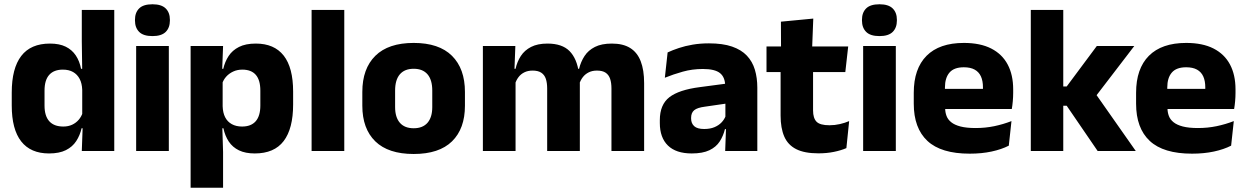

<svg xmlns="http://www.w3.org/2000/svg" viewBox="-20 -707 5836 899"><path d="M209.5 11.5Q123.5 11.5 79.2 -45Q35 -101.5 35 -213V-273.5Q35 -387 79.5 -445Q124 -503 214 -503Q258 -503 287.5 -488.5Q317 -474 334.8 -447.5Q352.5 -421 359.5 -385H401L365 -286Q364 -316.5 353 -337.5Q342 -358.5 322.2 -369.8Q302.5 -381 274.5 -381Q232.5 -381 210.5 -356.5Q188.5 -332 188.5 -283V-212.5Q188.5 -164 210.8 -139.2Q233 -114.5 276.5 -114.5Q299.5 -114.5 317.8 -123Q336 -131.5 348.8 -146.5Q361.5 -161.5 367.5 -180.5L405 -106.5H362Q354.5 -73.5 337 -46.5Q319.5 -19.5 288.5 -4Q257.5 11.5 209.5 11.5ZM363 0 367.5 -124.5 365 -150.5V-349.5V-371L363 -513.5V-660.5H515V0Z M617.5 0V-491.5H770.5V0ZM694 -538Q651 -538 631.5 -557.8Q612 -577.5 612 -611V-614.5Q612 -648 631.5 -667.5Q651 -687 694 -687Q736 -687 755.8 -667.5Q775.5 -648 775.5 -614.5V-611Q775.5 -577 755.8 -557.5Q736 -538 694 -538Z M1173 11.5Q1129 11.5 1099 -3Q1069 -17.5 1051.2 -44.2Q1033.5 -71 1026 -106.5H986.5L1022.5 -209.5Q1023.5 -179 1034.2 -158Q1045 -137 1065.2 -125.8Q1085.5 -114.5 1113.5 -114.5Q1155.5 -114.5 1177.2 -139.2Q1199 -164 1199 -213V-283Q1199 -332 1177.8 -356.5Q1156.5 -381 1114.5 -381Q1091 -381 1071.8 -372Q1052.5 -363 1039.2 -348.2Q1026 -333.5 1020 -314.5L985 -385H1025.5Q1033 -418 1050.5 -444.8Q1068 -471.5 1099 -487.2Q1130 -503 1178 -503Q1264 -503 1308.2 -446.8Q1352.5 -390.5 1352.5 -278V-218Q1352.5 -104.5 1308.2 -46.5Q1264 11.5 1173 11.5ZM872.5 172V-491.5H1024.5L1019.5 -359L1022.5 -341.5V-152.5L1020.5 -126.5L1024.5 5V172Z M1439 0V-660.5H1592V0Z M1917 14Q1798 14 1737.2 -45.2Q1676.5 -104.5 1676.5 -212V-276.5Q1676.5 -385.5 1737.5 -445.8Q1798.5 -506 1917 -506Q2035.5 -506 2096.2 -445.8Q2157 -385.5 2157 -276.5V-212Q2157 -104.5 2096.5 -45.2Q2036 14 1917 14ZM1917 -106.5Q1959.5 -106.5 1981.8 -132.2Q2004 -158 2004 -205.5V-283Q2004 -333 1981.8 -359Q1959.5 -385 1917 -385Q1874.5 -385 1852.2 -359Q1830 -333 1830 -283V-205.5Q1830 -158 1852.2 -132.2Q1874.5 -106.5 1917 -106.5Z M2843 0V-293Q2843 -319 2836.8 -337.8Q2830.5 -356.5 2815.8 -366.5Q2801 -376.5 2775 -376.5Q2753 -376.5 2736.5 -368.2Q2720 -360 2709 -345.8Q2698 -331.5 2692.5 -313.5L2678 -385H2691.5Q2699.5 -418 2717 -444.8Q2734.5 -471.5 2765.5 -487.2Q2796.5 -503 2845 -503Q2897.5 -503 2930.8 -482.2Q2964 -461.5 2980 -420.2Q2996 -379 2996 -317.5V0ZM2241 0V-491.5H2393L2388 -359L2394 -354V0ZM2542 0V-293Q2542 -319 2535.8 -337.8Q2529.5 -356.5 2514.5 -366.5Q2499.5 -376.5 2474 -376.5Q2451.5 -376.5 2435 -368.2Q2418.5 -360 2407.8 -345.8Q2397 -331.5 2391.5 -313.5L2368 -385H2394Q2401.5 -418.5 2418.8 -445Q2436 -471.5 2466.5 -487.2Q2497 -503 2543.5 -503Q2612 -503 2646.8 -467.8Q2681.5 -432.5 2690.5 -365.5Q2692 -355.5 2693.5 -341Q2695 -326.5 2695 -315V0Z M3375.5 0 3380 -123 3376.5 -130.5V-284L3375.5 -304Q3375.5 -345 3351.5 -364.5Q3327.5 -384 3271 -384Q3221.5 -384 3177 -371.5Q3132.5 -359 3093 -343L3106 -461.5Q3129.5 -472.5 3158.8 -482.2Q3188 -492 3223.5 -498Q3259 -504 3299.5 -504Q3364 -504 3407.5 -489Q3451 -474 3477 -446.5Q3503 -419 3514.5 -380.8Q3526 -342.5 3526 -296.5V0ZM3219 11.5Q3145.5 11.5 3107.5 -25.5Q3069.5 -62.5 3069.5 -131V-144.5Q3069.5 -217 3114.2 -251.8Q3159 -286.5 3256.5 -299L3388.5 -316.5L3397.5 -224.5L3280.5 -207.5Q3245 -203 3230.5 -191Q3216 -179 3216 -155.5V-152Q3216 -129.5 3230.5 -116.2Q3245 -103 3277 -103Q3305 -103 3325.2 -111.5Q3345.5 -120 3358.5 -133.8Q3371.5 -147.5 3378 -164.5L3399.5 -102.5H3374.5Q3366.5 -70.5 3349.8 -44.5Q3333 -18.5 3301.5 -3.5Q3270 11.5 3219 11.5Z M3812 11Q3746.5 11 3707.8 -8.8Q3669 -28.5 3652 -68Q3635 -107.5 3635 -165.5V-440H3787V-190Q3787 -154 3803.2 -137.2Q3819.5 -120.5 3864 -120.5Q3888.5 -120.5 3912.5 -126Q3936.5 -131.5 3956 -140L3943 -13.5Q3917.5 -2.5 3884.2 4.2Q3851 11 3812 11ZM3569 -369.5V-489.5H3951.5L3938 -369.5ZM3637 -478.5 3636.5 -605.5 3788 -620 3782.5 -478.5Z M4021.5 0V-491.5H4174.5V0ZM4098 -538Q4055 -538 4035.5 -557.8Q4016 -577.5 4016 -611V-614.5Q4016 -648 4035.5 -667.5Q4055 -687 4098 -687Q4140 -687 4159.8 -667.5Q4179.5 -648 4179.5 -614.5V-611Q4179.5 -577 4159.8 -557.5Q4140 -538 4098 -538Z M4520.5 12.5Q4386.5 12.5 4322.5 -47.2Q4258.5 -107 4258.5 -221.5V-272.5Q4258.5 -385.5 4318.5 -445.8Q4378.5 -506 4493 -506Q4570 -506 4621.2 -479.8Q4672.5 -453.5 4698.2 -405Q4724 -356.5 4724 -288.5V-272Q4724 -253 4722.2 -233.2Q4720.5 -213.5 4717.5 -196.5H4579.5Q4581.5 -225.5 4582 -251.2Q4582.5 -277 4582.5 -298Q4582.5 -328.5 4573 -349.2Q4563.5 -370 4543.8 -381Q4524 -392 4493 -392Q4447 -392 4425.8 -367.2Q4404.5 -342.5 4404.5 -297V-252L4405.5 -235.5V-200.5Q4405.5 -181.5 4411.8 -164.5Q4418 -147.5 4433.8 -134.8Q4449.5 -122 4477.2 -114.8Q4505 -107.5 4548 -107.5Q4593.5 -107.5 4635.5 -116.2Q4677.5 -125 4716 -140L4703.5 -25Q4669.5 -7.5 4623 2.5Q4576.5 12.5 4520.5 12.5ZM4339.5 -196.5V-291H4686.5V-196.5Z M5119.5 0 4974.5 -212H4934.5V-302H4974.5L5115.5 -491.5H5291L5104 -247.5V-276.5L5298 0ZM4806.5 0V-660.5H4958.5V0Z M5561.5 12.5Q5427.5 12.5 5363.5 -47.2Q5299.5 -107 5299.5 -221.5V-272.5Q5299.5 -385.5 5359.5 -445.8Q5419.5 -506 5534 -506Q5611 -506 5662.2 -479.8Q5713.5 -453.5 5739.2 -405Q5765 -356.5 5765 -288.5V-272Q5765 -253 5763.2 -233.2Q5761.5 -213.5 5758.5 -196.5H5620.5Q5622.5 -225.5 5623 -251.2Q5623.5 -277 5623.5 -298Q5623.5 -328.5 5614 -349.2Q5604.5 -370 5584.8 -381Q5565 -392 5534 -392Q5488 -392 5466.8 -367.2Q5445.5 -342.5 5445.5 -297V-252L5446.5 -235.5V-200.5Q5446.5 -181.5 5452.8 -164.5Q5459 -147.5 5474.8 -134.8Q5490.5 -122 5518.2 -114.8Q5546 -107.5 5589 -107.5Q5634.5 -107.5 5676.5 -116.2Q5718.5 -125 5757 -140L5744.5 -25Q5710.5 -7.5 5664 2.5Q5617.5 12.5 5561.5 12.5ZM5380.5 -196.5V-291H5727.5V-196.5Z"/></svg>

Font: Anek Gurmukhi
Style: Bold
Weight: 700
Designer: Sarang Kulkarni (Gurmukhi), Yesha Goshar (Latin)
Foundry: Ek Type
Version: Version 1.003